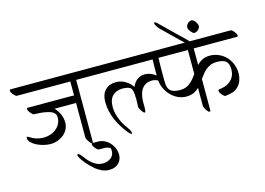

<svg xmlns="http://www.w3.org/2000/svg" viewBox="-181 -1260 2622 1898"><g transform="rotate(-15 1129.5 -311.5)"><path d="M22 -609Q16 -611 7.5 -618.5Q-1 -626 -9 -635.5Q-17 -645 -23 -655.5Q-29 -666 -29 -675Q-29 -683 -23 -687H740Q747 -686 756.5 -678.5Q766 -671 774 -660.5Q782 -650 788 -639Q794 -628 794 -620Q794 -611 785 -609H631Q632 -607 632 -603V29Q628 36 622 36Q615 36 606.5 27Q598 18 590.5 6.5Q583 -5 578 -16.5Q573 -28 572 -33V-389H352Q383 -357 401 -316Q419 -275 419 -232Q419 -193 402.5 -161.5Q386 -130 358.5 -108Q331 -86 296 -74Q261 -62 224 -62Q193 -62 156 -71Q119 -80 86.5 -96Q54 -112 32.5 -134Q11 -156 11 -181Q11 -191 19 -191Q25 -191 33 -186Q97 -141 175 -141Q211 -141 244.5 -152Q278 -163 303.5 -183.5Q329 -204 344.5 -233.5Q360 -263 360 -300Q360 -321 350 -335Q340 -349 324.5 -357.5Q309 -366 291 -371Q273 -376 257 -379Q225 -385 198.5 -386Q172 -387 139 -389Q133 -391 124.5 -398.5Q116 -406 108 -415.5Q100 -425 94 -435.5Q88 -446 88 -455Q88 -463 94 -467H562L572 -463V-609Z M754 54Q799 78 825 123Q851 168 851 214Q851 236 843.5 257.5Q836 279 820 296.5Q804 314 778.5 324.5Q753 335 718 335Q680 335 645.5 319Q611 303 582 280Q564 265 541 242Q518 219 498 194.5Q478 170 464.5 147.5Q451 125 451 112Q451 103 458 103Q463 104 471.5 109.5Q480 115 491 129Q508 152 527 175Q546 198 568 216Q590 234 616.5 245.5Q643 257 676 257Q722 257 756.5 231Q791 205 791 158Q791 146 788 131Q761 114 728.5 113.5Q696 113 667 113Q661 111 652.5 103.5Q644 96 636 86.5Q628 77 622 66.5Q616 56 616 47Q616 39 622 35Q655 35 688.5 36Q722 37 754 54Z M994 25Q965 -11 939 -51.5Q913 -92 894 -135.5Q875 -179 864 -225.5Q853 -272 853 -320Q853 -402 894.5 -444Q936 -486 1004 -486Q1055 -486 1098.5 -460.5Q1142 -435 1171 -393Q1193 -444 1227.5 -465.5Q1262 -487 1300 -487Q1329 -487 1358 -476Q1387 -465 1412 -445Q1412 -481 1412.5 -525.5Q1413 -570 1414 -609H786Q780 -611 771.5 -618.5Q763 -626 755 -635.5Q747 -645 741 -655.5Q735 -666 735 -675Q735 -683 741 -687H2234Q2241 -686 2250.5 -678.5Q2260 -671 2268 -660.5Q2276 -650 2282 -639Q2288 -628 2288 -620Q2288 -611 2279 -609H1834Q1835 -607 1835 -603V-439Q1858 -465 1891 -482Q1924 -499 1966 -499Q2016 -499 2058.5 -480.5Q2101 -462 2132.5 -429.5Q2164 -397 2182 -352.5Q2200 -308 2200 -257Q2200 -222 2189 -188.5Q2178 -155 2154 -129Q2125 -98 2089 -88Q2053 -78 2014 -74Q2008 -76 1999.5 -83.5Q1991 -91 1983 -100.5Q1975 -110 1969 -120.5Q1963 -131 1963 -140Q1963 -148 1969 -152Q2001 -155 2031.5 -164.5Q2062 -174 2086.5 -193.5Q2111 -213 2126 -243Q2141 -273 2141 -316Q2141 -371 2113.5 -396Q2086 -421 2018 -421Q1984 -421 1957.5 -410.5Q1931 -400 1909.5 -382.5Q1888 -365 1870 -342.5Q1852 -320 1835 -296V29Q1831 36 1825 36Q1818 36 1809.5 27Q1801 18 1793.5 6.5Q1786 -5 1781 -16.5Q1776 -28 1775 -33V-222Q1748 -195 1717.5 -181.5Q1687 -168 1642 -168Q1598 -168 1558.5 -186.5Q1519 -205 1488 -236.5Q1457 -268 1437.5 -308.5Q1418 -349 1414 -393Q1402 -400 1387 -404.5Q1372 -409 1355 -409Q1313 -409 1286.5 -393Q1260 -377 1244.5 -352Q1229 -327 1223 -297Q1217 -267 1215 -238V-216Q1215 -207 1215.5 -191Q1216 -175 1215 -159.5Q1214 -144 1212 -133Q1210 -122 1204 -122Q1197 -122 1188.5 -131Q1180 -140 1172.5 -151.5Q1165 -163 1160 -174.5Q1155 -186 1154 -191Q1154 -199 1155.5 -223Q1157 -247 1157 -276Q1157 -282 1156 -288.5Q1155 -295 1155 -298Q1155 -308 1156 -313Q1154 -333 1150.5 -350Q1147 -367 1141 -378Q1135 -389 1122 -395Q1109 -401 1095 -404Q1081 -407 1068.5 -407.5Q1056 -408 1051 -408Q990 -408 950.5 -371Q911 -334 911 -254Q911 -220 919.5 -186.5Q928 -153 941.5 -121Q955 -89 973.5 -60Q992 -31 1011 -5Q1019 5 1024 19Q1029 33 1029 41Q1029 48 1024 48Q1020 48 1013 43Q1006 38 994 25ZM1473 -353Q1473 -298 1503 -272Q1533 -246 1601 -246Q1633 -246 1658 -255.5Q1683 -265 1703.5 -281.5Q1724 -298 1741.5 -319Q1759 -340 1775 -363V-609H1473Q1473 -607 1473.5 -606Q1474 -605 1474 -604Q1472 -556 1472 -508.5Q1472 -461 1472 -413Q1472 -398 1472 -383Q1472 -368 1473 -353Z M1844 -617Q1833 -617 1815 -637Q1793 -662 1768 -684Q1743 -706 1720 -729L1554 -891Q1543 -904 1532 -921Q1521 -938 1521 -950Q1521 -958 1528 -958Q1536 -958 1552 -944Q1594 -902 1635 -862.5Q1676 -823 1718 -782Q1737 -764 1760 -742.5Q1783 -721 1803 -699.5Q1823 -678 1837 -659Q1851 -640 1851 -626Q1851 -617 1844 -617ZM1887 -883Q1898 -881 1907.5 -873Q1917 -865 1924.5 -854Q1932 -843 1936.5 -831.5Q1941 -820 1941 -811Q1941 -800 1935 -789.5Q1929 -779 1920 -771.5Q1911 -764 1900 -759.5Q1889 -755 1879 -755Q1874 -755 1865.5 -762Q1857 -769 1848.5 -779.5Q1840 -790 1833.5 -801Q1827 -812 1827 -821V-824Q1827 -847 1845.5 -865Q1864 -883 1887 -883Z"/></g></svg>

Font: Asar
Style: Regular
Weight: 400
Designer: Eben Sorkin
Foundry: Eben Sorkin, Pria Ravichandran
Version: Version 1.003; ttfautohint (v1.3) -l 8 -r 50 -G 0 -x 0 -H 45